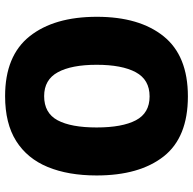

<svg xmlns="http://www.w3.org/2000/svg" viewBox="-22 -744 775 772"><g transform="rotate(90 366.0 -357.5)"><path d="M685 -358Q685 -244 651 -161.5Q617 -79 546.5 -34.5Q476 10 366 10Q204 10 125.5 -88.5Q47 -187 47 -359Q47 -530 125.5 -627.5Q204 -725 367 -725Q532 -725 608.5 -627.5Q685 -530 685 -358ZM240 -358Q240 -257 270 -202Q300 -147 366 -147Q434 -147 463 -201Q492 -255 492 -358Q492 -461 463 -516Q434 -571 367 -571Q300 -571 270 -515.5Q240 -460 240 -358Z"/></g></svg>

Font: Noto Sans SemiCondensed Black
Style: Regular
Weight: 900
Width: 4
Designer: Monotype Design Team
Foundry: Monotype Imaging Inc.
Version: Version 2.013; ttfautohint (v1.8.4.7-5d5b)